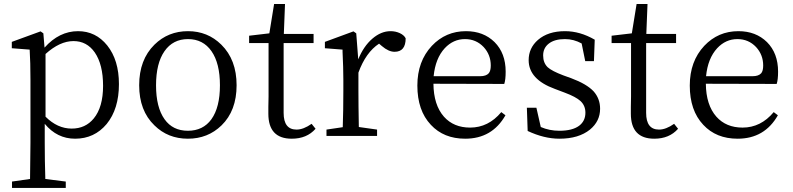

<svg xmlns="http://www.w3.org/2000/svg" viewBox="-20 -669 3901 945"><path d="M39.1 255.9V224.6L127.9 211.9Q129.9 94.7 129.9 33.2V-275.4Q129.9 -363.3 126 -424.8L38.1 -431.6V-462.9L179.7 -514.6L193.4 -504.9L199.2 -434.6Q271.5 -515.6 364.3 -515.6Q451.2 -515.6 507.8 -445.3Q565.4 -373 565.4 -254.9Q565.4 -132.8 504.9 -58.6Q444.3 13.7 349.6 13.7Q260.7 13.7 200.2 -59.6V31.2Q200.2 123 203.1 211.9L303.7 224.6V255.9ZM333 -36.1Q400.4 -36.1 441.4 -85.9Q487.3 -141.6 487.3 -246.6Q487.3 -351.6 446.3 -411.1Q407.2 -466.8 341.8 -466.8Q274.4 -466.8 204.1 -403.3V-94.7Q262.7 -36.1 333 -36.1Z M740.2 -51.8Q665 -124 665 -249.5Q665 -375 740.2 -449.2Q807.6 -515.6 905.3 -515.6Q1002 -515.6 1069.3 -449.2Q1144.5 -375 1144.5 -249.5Q1144.5 -124 1070.3 -51.8Q1002.9 13.7 904.8 13.7Q806.6 13.7 740.2 -51.8ZM1020.5 -82Q1062.5 -140.6 1062.5 -249Q1062.5 -357.4 1021 -417Q979.5 -476.6 905.3 -476.6Q831.1 -476.6 789.6 -417Q748 -357.4 748 -249Q748 -140.6 790 -82Q830.1 -25.4 904.8 -25.4Q979.5 -25.4 1020.5 -82Z M1416 13.7Q1300.8 13.7 1300.8 -109.4Q1300.8 -120.1 1300.8 -142.6Q1301.8 -172.9 1301.8 -194.3V-457H1206.1V-493.2L1305.7 -504.9L1329.1 -649.4H1382.8L1377 -502H1523.4V-457H1376V-113.3Q1376 -31.2 1439.5 -31.2Q1473.6 -31.2 1513.7 -59.6L1533.2 -35.2Q1490.2 13.7 1416 13.7Z M1586.9 0V-31.2L1667 -43Q1669.9 -125 1669.9 -222.7V-276.4Q1669.9 -334 1666 -414.1Q1666 -420.9 1666 -424.8L1579.1 -431.6V-462.9L1719.7 -514.6L1733.4 -504.9L1743.2 -377Q1769.5 -441.4 1812.5 -478.5Q1855.5 -515.6 1902.3 -515.6Q1926.8 -515.6 1947.8 -505.9Q1968.8 -496.1 1976.6 -480.5Q1976.6 -414.1 1921.9 -414.1Q1892.6 -414.1 1859.4 -442.4L1845.7 -454.1Q1780.3 -411.1 1744.1 -311.5V-222.7Q1744.1 -153.3 1746.1 -43.9L1835.9 -31.2V0Z M2269.5 13.7Q2164.1 13.7 2100.6 -54.7Q2034.2 -125 2034.2 -248Q2034.2 -367.2 2105.5 -443.4Q2173.8 -515.6 2273.4 -515.6Q2359.4 -515.6 2414.1 -461.9Q2468.8 -407.2 2468.8 -316.4Q2468.8 -276.4 2461.9 -255.9L2113.3 -256.8Q2114.3 -152.3 2165 -94.7Q2212.9 -41 2293.9 -41Q2383.8 -41 2447.3 -117.2L2467.8 -101.6Q2402.3 13.7 2269.5 13.7ZM2114.3 -293.9H2342.8Q2373 -293.9 2385.7 -308.6Q2395.5 -320.3 2395.5 -346.7Q2395.5 -399.4 2360.4 -437.5Q2323.2 -476.6 2268.6 -476.6Q2210.9 -476.6 2168.9 -431.6Q2123 -381.8 2114.3 -293.9Z M2733.4 13.7Q2658.2 13.7 2577.1 -24.4L2573.2 -138.7H2620.1L2641.6 -43.9Q2683.6 -25.4 2733.4 -25.4Q2796.9 -25.4 2830.1 -49.8Q2861.3 -73.2 2861.3 -114.3Q2861.3 -149.4 2836.9 -171.9Q2814.5 -192.4 2759.8 -212.9L2710.9 -231.4Q2582 -278.3 2582 -373Q2582 -432.6 2627.9 -472.7Q2677.7 -515.6 2760.7 -515.6Q2835 -515.6 2907.2 -473.6L2903.3 -368.2H2860.4L2842.8 -455.1Q2803.7 -476.6 2760.7 -476.6Q2709 -476.6 2680.7 -454.1Q2653.3 -432.6 2653.3 -396Q2653.3 -359.4 2675.8 -337.9Q2696.3 -319.3 2752.9 -297.9L2791 -284.2Q2867.2 -255.9 2901.4 -219.7Q2933.6 -183.6 2933.6 -133.8Q2933.6 -72.3 2883.8 -31.2Q2828.1 13.7 2733.4 13.7Z M3200.2 13.7Q3085 13.7 3085 -109.4Q3085 -120.1 3085 -142.6Q3085.9 -172.9 3085.9 -194.3V-457H2990.2V-493.2L3089.8 -504.9L3113.3 -649.4H3167L3161.1 -502H3307.6V-457H3160.2V-113.3Q3160.2 -31.2 3223.6 -31.2Q3257.8 -31.2 3297.9 -59.6L3317.4 -35.2Q3274.4 13.7 3200.2 13.7Z M3610.4 13.7Q3504.9 13.7 3441.4 -54.7Q3375 -125 3375 -248Q3375 -367.2 3446.3 -443.4Q3514.6 -515.6 3614.3 -515.6Q3700.2 -515.6 3754.9 -461.9Q3809.6 -407.2 3809.6 -316.4Q3809.6 -276.4 3802.7 -255.9L3454.1 -256.8Q3455.1 -152.3 3505.9 -94.7Q3553.7 -41 3634.8 -41Q3724.6 -41 3788.1 -117.2L3808.6 -101.6Q3743.2 13.7 3610.4 13.7ZM3455.1 -293.9H3683.6Q3713.9 -293.9 3726.6 -308.6Q3736.3 -320.3 3736.3 -346.7Q3736.3 -399.4 3701.2 -437.5Q3664.1 -476.6 3609.4 -476.6Q3551.8 -476.6 3509.8 -431.6Q3463.9 -381.8 3455.1 -293.9Z"/></svg>

Font: Bpmf Zihi Only R
Style: R
Weight: 400
Foundry: But Ko
Version: Version 1.320